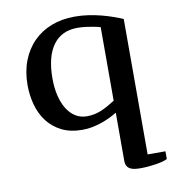

<svg xmlns="http://www.w3.org/2000/svg" viewBox="-84 -589 814 902"><g transform="rotate(-10 323.0 -137.5)"><path d="M308.6 -43.9Q328.1 -43.9 345.2 -47.6Q362.3 -51.3 378.4 -58.1Q394.5 -64.9 410.6 -74Q426.8 -83 444.3 -94.2V-444.8Q444.3 -445.3 434.6 -447.8Q424.8 -450.2 409.2 -453.1Q393.6 -456.1 374.3 -458.5Q355 -460.9 335.4 -460.9Q259.8 -460.9 219.5 -405.8Q179.2 -350.6 179.2 -246.1Q179.2 -201.2 188.2 -164.1Q197.3 -127 213.9 -100.3Q230.5 -73.7 254.4 -58.8Q278.3 -43.9 308.6 -43.9ZM642.6 182.1V219.2Q634.3 223.6 619.9 227.5Q605.5 231.4 587.9 234.1Q570.3 236.8 551.3 238.5Q532.2 240.2 514.6 240.2Q499.5 240.2 486.8 238.5Q474.1 236.8 464.6 231.7Q455.1 226.6 449.7 217.3Q444.3 208 444.3 192.9V-37.1Q430.2 -28.3 411.4 -19Q392.6 -9.8 370.8 -2.2Q349.1 5.4 325.4 10.3Q301.8 15.1 277.3 15.1Q218.8 15.1 177.2 -6.1Q135.7 -27.3 109.4 -62.5Q83 -97.7 70.8 -142.8Q58.6 -188 58.6 -235.8Q58.6 -300.3 78.6 -352.1Q98.6 -403.8 134.8 -440.2Q170.9 -476.6 220.9 -495.8Q271 -515.1 331.5 -515.1Q365.7 -515.1 397.9 -510.3Q430.2 -505.4 459.2 -497.8Q488.3 -490.2 513.4 -481.2Q538.6 -472.2 557.6 -463.9V182.1Z"/></g></svg>

Font: Artifika
Style: Medium
Weight: 500
Designer: Yulya Zhdanova | Cyreal.org
Foundry: Yulya Zhdanova | Cyreal
Version: Version 1.000